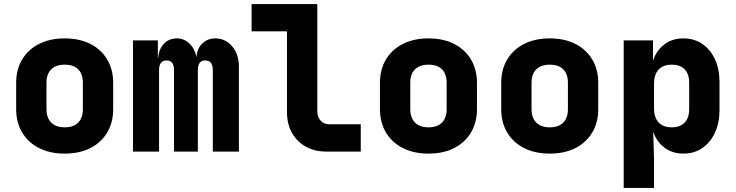

<svg xmlns="http://www.w3.org/2000/svg" viewBox="-20 -750 3640 950"><path d="M300 10Q227 10 173 -17.5Q119 -45 89.5 -94.5Q60 -144 60 -210V-340Q60 -406 89.5 -455.5Q119 -505 173 -532.5Q227 -560 300 -560Q374 -560 427.5 -532.5Q481 -505 510.5 -455.5Q540 -406 540 -340V-210Q540 -144 510.5 -94.5Q481 -45 427.5 -17.5Q374 10 300 10ZM300 -120Q344 -120 367 -143.5Q390 -167 390 -210V-340Q390 -384 367 -407Q344 -430 300 -430Q257 -430 233.5 -407Q210 -384 210 -340V-210Q210 -167 233.5 -143.5Q257 -120 300 -120Z M638 0V-550H761V-465H763Q766 -507 791 -533.5Q816 -560 855 -560Q891 -560 917.5 -534.5Q944 -509 952 -468Q955 -510 981 -535Q1007 -560 1046 -560Q1095 -560 1128.5 -521Q1162 -482 1162 -420V0H1033V-403Q1033 -451 995 -451Q959 -451 959 -403V0H841V-403Q841 -451 805 -451Q767 -451 767 -403V0Z M1595 0Q1537 0 1493 -24.5Q1449 -49 1424.5 -93Q1400 -137 1400 -195V-595H1225V-730H1550V-200Q1550 -171 1566.5 -153Q1583 -135 1610 -135H1765V0Z M2100 10Q2027 10 1973 -17.5Q1919 -45 1889.5 -94.5Q1860 -144 1860 -210V-340Q1860 -406 1889.5 -455.5Q1919 -505 1973 -532.5Q2027 -560 2100 -560Q2174 -560 2227.5 -532.5Q2281 -505 2310.5 -455.5Q2340 -406 2340 -340V-210Q2340 -144 2310.5 -94.5Q2281 -45 2227.5 -17.5Q2174 10 2100 10ZM2100 -120Q2144 -120 2167 -143.5Q2190 -167 2190 -210V-340Q2190 -384 2167 -407Q2144 -430 2100 -430Q2057 -430 2033.5 -407Q2010 -384 2010 -340V-210Q2010 -167 2033.5 -143.5Q2057 -120 2100 -120Z M2700 10Q2627 10 2573 -17.5Q2519 -45 2489.5 -94.5Q2460 -144 2460 -210V-340Q2460 -406 2489.5 -455.5Q2519 -505 2573 -532.5Q2627 -560 2700 -560Q2774 -560 2827.5 -532.5Q2881 -505 2910.5 -455.5Q2940 -406 2940 -340V-210Q2940 -144 2910.5 -94.5Q2881 -45 2827.5 -17.5Q2774 10 2700 10ZM2700 -120Q2744 -120 2767 -143.5Q2790 -167 2790 -210V-340Q2790 -384 2767 -407Q2744 -430 2700 -430Q2657 -430 2633.5 -407Q2610 -384 2610 -340V-210Q2610 -167 2633.5 -143.5Q2657 -120 2700 -120Z M3066 180V-550H3211V-450Q3229 -502 3268 -531Q3307 -560 3362 -560Q3415 -560 3455 -532.5Q3495 -505 3517.5 -457Q3540 -409 3540 -345V-205Q3540 -142 3517.5 -93.5Q3495 -45 3455 -17.5Q3415 10 3362 10Q3308 10 3269 -18.5Q3230 -47 3212 -98L3216 30V180ZM3304 -120Q3345 -120 3367.5 -143.5Q3390 -167 3390 -210V-340Q3390 -384 3367.5 -407Q3345 -430 3304 -430Q3261 -430 3238.5 -405.5Q3216 -381 3216 -335V-215Q3216 -169 3238.5 -144.5Q3261 -120 3304 -120Z"/></svg>

Font: JetBrains Mono NL ExtraBold
Style: Regular
Weight: 800
Designer: Philipp Nurullin, Konstantin Bulenkov
Foundry: JetBrains
Version: Version 2.304; ttfautohint (v1.8.4.7-5d5b)